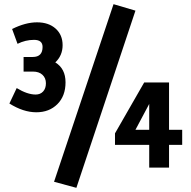

<svg xmlns="http://www.w3.org/2000/svg" viewBox="-20 -803 914 920"><path d="M138 -460H93V-530H137Q184 -530 184 -578Q184 -612 143 -612Q102 -612 64 -593L38 -664Q102 -696 157.5 -696Q213 -696 246.5 -666Q280 -636 280 -586.5Q280 -537 245 -504Q294 -474 294 -408.5Q294 -343 255 -304Q216 -265 154 -265Q92 -265 25 -307L60 -381Q111 -350 151 -350Q173 -350 186.5 -364.5Q200 -379 200 -404Q200 -429 183.5 -444.5Q167 -460 138 -460ZM853 -109H790V0H695V-109H531V-164L671 -408H790V-181H853ZM695 -181V-305L629 -181ZM629 -752 346 97 239 68 524 -783Z"/></svg>

Font: Rambla
Style: Bold
Weight: 700
Designer: Martin Sommaruga
Foundry: Martin Sommaruga
Version: Version 1.001